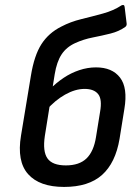

<svg xmlns="http://www.w3.org/2000/svg" viewBox="-20 -727 548 758"><path d="M233 11Q136 11 91 -39.5Q46 -90 63 -192L102 -428Q115 -508 143.5 -552.5Q172 -597 222 -622Q258 -641 301 -651.5Q344 -662 386 -673.5Q428 -685 460 -706Q465 -708 468 -707Q471 -706 472 -700L480 -634Q481 -626 475 -621Q450 -603 416 -594.5Q382 -586 346 -579Q310 -572 277 -557Q242 -541 223 -512Q204 -483 196 -434L157 -190Q148 -129 167.5 -101.5Q187 -74 240 -74Q293 -74 321.5 -101.5Q350 -129 359 -186L375 -285Q384 -335 367.5 -355.5Q351 -376 314 -376Q277 -376 237 -353.5Q197 -331 163 -292L176 -374Q202 -400 231 -419.5Q260 -439 293 -450Q326 -461 359 -461Q423 -461 454 -420.5Q485 -380 471 -297L452 -179Q436 -84 383 -36.5Q330 11 233 11Z"/></svg>

Font: Sofia Sans Semi Condensed SemiBold
Style: Italic
Weight: 600
Italic angle: -9°
Version: Version 4.100